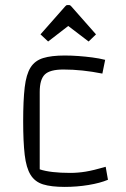

<svg xmlns="http://www.w3.org/2000/svg" viewBox="-20 -726 494 754"><path d="M234 8Q181 8 149 -2Q117 -12 100 -39.5Q83 -67 77 -118Q71 -169 71 -250Q71 -332 77 -383Q83 -434 100 -461Q117 -488 149.5 -498Q182 -508 234 -508Q260 -508 287.5 -506Q315 -504 342 -500.5Q369 -497 393 -491L382 -437Q342 -445 304 -449Q266 -453 229 -453Q176 -453 156 -433.5Q136 -414 136 -365V-61Q178 -47 256 -47Q286 -47 316.5 -52Q347 -57 395 -71L404 -20Q373 -7 327.5 0.5Q282 8 234 8ZM169 -563 139 -591 236 -701Q240 -706 244 -706H252Q256 -706 260 -701L357 -591L328 -563L248 -624Z"/></svg>

Font: Changa ExtraLight
Style: Regular
Weight: 250
Designer: Eduardo Rodriguez Tunni
Foundry: Eduardo Rodriguez Tunni
Version: Version 3.002; ttfautohint (v1.8.2)